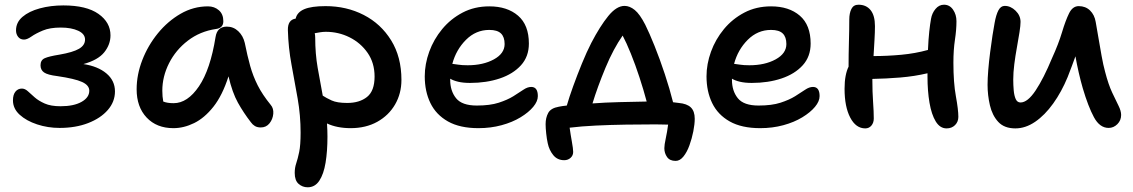

<svg xmlns="http://www.w3.org/2000/svg" viewBox="-20 -534 4809 815"><path d="M233 9Q183 9 137.5 -6Q92 -21 63.5 -47Q35 -73 35 -108Q35 -132 45.5 -145Q56 -158 73 -158Q86 -158 98.5 -146.5Q111 -135 127.5 -120.5Q144 -106 170 -94.5Q196 -83 237 -83Q293 -83 326 -101.5Q359 -120 359 -149Q359 -172 328.5 -186Q298 -200 223 -211Q182 -216 167 -226.5Q152 -237 152 -257Q152 -279 170 -287Q188 -295 232 -302Q290 -312 315.5 -327Q341 -342 341 -366Q341 -390 312 -403.5Q283 -417 238 -417Q192 -417 162 -404.5Q132 -392 113.5 -379Q95 -366 82 -366Q66 -366 57 -377.5Q48 -389 48 -405Q48 -439 75.5 -462.5Q103 -486 149 -498.5Q195 -511 249 -511Q347 -511 398 -475Q449 -439 449 -384Q449 -345 422.5 -312Q396 -279 334 -262Q395 -253 431.5 -222.5Q468 -192 468 -146Q468 -102 437.5 -67Q407 -32 354 -11.5Q301 9 233 9Z M716 10Q645 10 602.5 -35Q560 -80 560 -155Q560 -217 584 -279Q608 -341 650 -392.5Q692 -444 746.5 -475.5Q801 -507 863 -507Q890 -507 909 -490.5Q928 -474 928 -444Q928 -415 897 -411Q829 -401 777.5 -361.5Q726 -322 697.5 -265.5Q669 -209 669 -149Q669 -136 670 -125Q671 -114 673 -103Q690 -96 717 -96Q776 -96 824.5 -167.5Q873 -239 895 -377Q902 -421 943 -421Q971 -421 991.5 -401.5Q1012 -382 1019 -352Q1030 -297 1042 -254Q1054 -211 1074 -171.5Q1094 -132 1129 -89Q1142 -74 1140 -51Q1138 -28 1124 -10.5Q1110 7 1087 7Q1072 7 1062 1Q1052 -5 1045 -15Q1014 -55 990 -98Q966 -141 950 -210Q924 -129 886 -81Q848 -33 804 -11.5Q760 10 716 10Z M1286 261Q1264 261 1247.5 246.5Q1231 232 1231 200Q1231 178 1237.5 159Q1244 140 1250 111Q1256 82 1256 29Q1256 -44 1243.5 -115.5Q1231 -187 1217.5 -259Q1204 -331 1202 -406Q1201 -450 1235 -455Q1241 -482 1271.5 -495Q1302 -508 1362 -508Q1451 -508 1524 -470.5Q1597 -433 1640.5 -362.5Q1684 -292 1684 -195Q1684 -137 1657 -90.5Q1630 -44 1581.5 -17Q1533 10 1468 10Q1440 10 1414.5 5Q1389 0 1368 -10Q1370 19 1370 46Q1370 108 1362 156.5Q1354 205 1335.5 233Q1317 261 1286 261ZM1318 -374Q1318 -306 1328.5 -246Q1339 -186 1350 -128Q1365 -118 1388 -107.5Q1411 -97 1454 -97Q1506 -97 1538 -122.5Q1570 -148 1570 -209Q1570 -267 1540.5 -309.5Q1511 -352 1464 -375.5Q1417 -399 1363 -399Q1351 -399 1339 -397Q1327 -395 1316 -393Q1318 -384 1318 -374Z M2011 10Q1932 10 1881.5 -18.5Q1831 -47 1807 -96.5Q1783 -146 1783 -210Q1783 -262 1802 -314.5Q1821 -367 1857 -410.5Q1893 -454 1943.5 -480.5Q1994 -507 2057 -507Q2133 -507 2179 -467.5Q2225 -428 2225 -349Q2225 -294 2191.5 -257Q2158 -220 2101.5 -201Q2045 -182 1975 -182Q1946 -182 1925 -187Q1904 -192 1891 -200V-195Q1891 -148 1916 -117Q1941 -86 2004 -86Q2060 -86 2097 -98Q2134 -110 2159 -125.5Q2184 -141 2201.5 -153Q2219 -165 2235 -165Q2263 -165 2263 -126Q2263 -104 2243.5 -80.5Q2224 -57 2189.5 -36Q2155 -15 2109 -2.5Q2063 10 2011 10ZM2057 -407Q2000 -407 1958 -365Q1916 -323 1900 -263Q1910 -262 1925.5 -259.5Q1941 -257 1965 -257Q2031 -257 2076.5 -282Q2122 -307 2122 -347Q2122 -377 2106.5 -392Q2091 -407 2057 -407Z M2848 149Q2823 149 2811.5 132.5Q2800 116 2800 95Q2800 81 2806 53.5Q2812 26 2816 -5Q2804 -5 2791 -5.5Q2778 -6 2762 -6Q2702 -6 2636.5 -5Q2571 -4 2509 -1Q2447 2 2398 8Q2402 37 2407.5 67.5Q2413 98 2413 111Q2413 126 2402 136Q2391 146 2375 146Q2346 146 2328.5 124.5Q2311 103 2305 74Q2301 56 2298.5 32.5Q2296 9 2296 -7Q2296 -34 2307 -54.5Q2318 -75 2352 -81Q2366 -84 2386 -86Q2396 -121 2413 -168Q2430 -215 2450 -264Q2470 -313 2490 -352Q2527 -423 2562 -466Q2597 -509 2631 -509Q2653 -509 2674.5 -491.5Q2696 -474 2719 -429Q2736 -395 2758.5 -339Q2781 -283 2802 -219.5Q2823 -156 2837 -100Q2849 -99 2861 -97Q2896 -94 2912.5 -78Q2929 -62 2929 -30Q2929 -7 2923 23.5Q2917 54 2906.5 83Q2896 112 2881 130.5Q2866 149 2848 149ZM2550 -246Q2516 -164 2495 -95Q2548 -99 2608.5 -100.5Q2669 -102 2725 -103Q2712 -152 2694.5 -205.5Q2677 -259 2658 -306Q2639 -353 2623 -383Q2604 -356 2585.5 -321.5Q2567 -287 2550 -246Z M3207 10Q3128 10 3077.5 -18.5Q3027 -47 3003 -96.5Q2979 -146 2979 -210Q2979 -262 2998 -314.5Q3017 -367 3053 -410.5Q3089 -454 3139.5 -480.5Q3190 -507 3253 -507Q3329 -507 3375 -467.5Q3421 -428 3421 -349Q3421 -294 3387.5 -257Q3354 -220 3297.5 -201Q3241 -182 3171 -182Q3142 -182 3121 -187Q3100 -192 3087 -200V-195Q3087 -148 3112 -117Q3137 -86 3200 -86Q3256 -86 3293 -98Q3330 -110 3355 -125.5Q3380 -141 3397.5 -153Q3415 -165 3431 -165Q3459 -165 3459 -126Q3459 -104 3439.5 -80.5Q3420 -57 3385.5 -36Q3351 -15 3305 -2.5Q3259 10 3207 10ZM3253 -407Q3196 -407 3154 -365Q3112 -323 3096 -263Q3106 -262 3121.5 -259.5Q3137 -257 3161 -257Q3227 -257 3272.5 -282Q3318 -307 3318 -347Q3318 -377 3302.5 -392Q3287 -407 3253 -407Z M3653 11Q3613 11 3589 -35Q3565 -81 3565 -157Q3565 -188 3569.5 -211.5Q3574 -235 3582 -251Q3582 -302 3583.5 -355Q3585 -408 3585 -451Q3585 -478 3594 -496Q3603 -514 3624 -514Q3657 -514 3675.5 -491Q3694 -468 3694 -423Q3694 -398 3692 -364Q3690 -330 3688 -296Q3746 -296 3805.5 -301.5Q3865 -307 3919 -322Q3921 -368 3924.5 -400Q3928 -432 3932 -454Q3936 -478 3951 -496Q3966 -514 3987 -514Q4011 -514 4025.5 -493Q4040 -472 4040 -444Q4040 -408 4033.5 -365Q4027 -322 4027 -268Q4027 -183 4037.5 -125.5Q4048 -68 4048 -38Q4048 -17 4034 -3Q4020 11 3998 11Q3970 11 3952 -18.5Q3934 -48 3925.5 -98Q3917 -148 3917 -209Q3917 -217 3917 -223Q3862 -210 3801.5 -205Q3741 -200 3683 -199Q3683 -197 3683 -194Q3683 -144 3686 -102Q3689 -60 3689 -31Q3689 -13 3679 -1Q3669 11 3653 11Z M4290 11Q4243 11 4217.5 -16.5Q4192 -44 4182 -87Q4172 -130 4172 -174Q4172 -201 4175 -237.5Q4178 -274 4183 -312.5Q4188 -351 4193 -384Q4198 -417 4202 -437Q4208 -471 4218 -490Q4228 -509 4245 -509Q4270 -509 4291 -488.5Q4312 -468 4312 -441Q4312 -426 4307.5 -397Q4303 -368 4296.5 -332.5Q4290 -297 4285.5 -261.5Q4281 -226 4281 -196Q4281 -173 4283 -150.5Q4285 -128 4291.5 -113.5Q4298 -99 4312 -99Q4342 -99 4376 -150Q4410 -201 4446 -288Q4473 -347 4488 -397Q4503 -447 4518 -477.5Q4533 -508 4559 -508Q4588 -508 4607 -489.5Q4626 -471 4631 -441Q4636 -413 4642.5 -374.5Q4649 -336 4656 -297Q4663 -258 4671 -229Q4685 -175 4701 -141Q4717 -107 4728 -85Q4739 -63 4739 -46Q4739 -23 4723 -7Q4707 9 4686 9Q4648 9 4623.5 -36.5Q4599 -82 4576 -160Q4567 -191 4559 -226Q4551 -261 4545 -295Q4538 -276 4530 -254Q4522 -232 4512 -207Q4486 -144 4450.5 -94.5Q4415 -45 4374 -17Q4333 11 4290 11Z"/></svg>

Font: Shantell Sans Normal
Style: Regular
Weight: 500
Designer: Stephen Nixon, Anya Danilova, Shantell Martin
Foundry: Arrow Type
Version: Version 1.009;[a7da0bfa3]